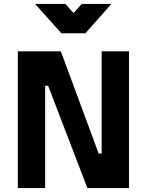

<svg xmlns="http://www.w3.org/2000/svg" viewBox="-20 -949 741 969"><path d="M70 0V-690H287L478 -174H493V-690H631V0H421L223 -516H208V0ZM542 -929 411 -781H290L157 -929H310L351 -883L392 -929Z"/></svg>

Font: TitilliumText22L Xb
Style: Bold
Weight: 400
Designer: Campivisivi
Foundry: Campivisivi
Version: 1.000